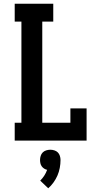

<svg xmlns="http://www.w3.org/2000/svg" viewBox="-20 -755 540 1031"><path d="M59 0V-96H95V-639H59V-735H266V-639H207V-96H358V-173H445V0ZM239 256 196 215Q208 203 217.5 188.5Q227 174 233 157Q224 155 216.5 150Q209 145 204 138Q199 131 197 122Q195 113 195 104Q195 93 198.5 82Q202 71 209.5 63.5Q217 56 228 52.5Q239 49 250 49Q261 49 272 52.5Q283 56 290.5 63.5Q298 71 301.5 82Q305 93 305 104Q305 125 301 146.5Q297 168 288.5 187.5Q280 207 267.5 224.5Q255 242 239 256Z"/></svg>

Font: Iosevka Slab
Style: Bold
Weight: 700
Monospace: yes
Designer: Belleve Invis
Foundry: Belleve Invis
Version: Version 11.1.1; ttfautohint (v1.8.3)